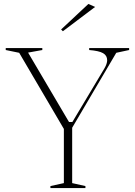

<svg xmlns="http://www.w3.org/2000/svg" viewBox="-20 -951 682 971"><path d="M235 0V-10L303 -25V-299L77 -684L9 -698V-708H194V-698L122 -685L329 -334H346L508 -605Q515 -617 518.5 -627.5Q522 -638 522 -646Q522 -670 501.5 -682Q481 -694 431 -698V-708H633V-698L568 -684L345 -305V-25L412 -10V0ZM298 -793 289 -802 427 -931 461 -916Z"/></svg>

Font: Kalnia ExtraLight
Style: Regular
Weight: 250
Designer: Frida Medrano
Foundry: Frida Medrano
Version: Version 1.105